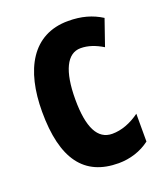

<svg xmlns="http://www.w3.org/2000/svg" viewBox="-111 -634 620 721"><g transform="rotate(-20 199.5 -273.5)"><path d="M241 10C286 10 331 -4 366 -31V-142C330 -116 293 -102 256 -102C198 -102 169 -158 169 -271C169 -384 199 -445 253 -445C283 -445 311 -435 341 -417L377 -521C339 -545 297 -557 244 -557C100 -557 36 -437 36 -270C36 -80 104 10 241 10Z"/></g></svg>

Font: Noto Sans Myanmar UI ExtraCondensed
Style: Bold
Weight: 700
Width: 2
Designer: Monotype Design Team
Foundry: Monotype Imaging Inc.
Version: Version 2.103